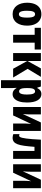

<svg xmlns="http://www.w3.org/2000/svg" viewBox="1462 -2062 840 3804"><g transform="rotate(90 1882.0 -160.0)"><path d="M488 -276Q488 -217 474.5 -165Q461 -113 433.5 -73.5Q406 -34 362.5 -12Q319 10 260 10Q205 10 162.5 -12Q120 -34 91.5 -73Q63 -112 48.5 -164Q34 -216 34 -276Q34 -361 59 -424.5Q84 -488 134.5 -524Q185 -560 262 -560Q329 -560 380 -527Q431 -494 459.5 -430.5Q488 -367 488 -276ZM193 -275Q193 -222 200 -186Q207 -150 222 -132Q237 -114 261 -114Q286 -114 301 -132Q316 -150 322.5 -186.5Q329 -223 329 -276Q329 -330 322.5 -365Q316 -400 301 -417.5Q286 -435 261 -435Q225 -435 209 -395.5Q193 -356 193 -275Z M962 -427H825V0H669V-427H531V-550H962Z M1335 -550H1503L1344 -287L1516 0H1342L1188 -280V0H1032V-550H1188V-284Z M1845 -560Q1923 -560 1967 -485.5Q2011 -411 2011 -274Q2011 -184 1990.5 -120.5Q1970 -57 1933 -23.5Q1896 10 1846 10Q1818 10 1795.5 1Q1773 -8 1756 -25.5Q1739 -43 1725 -67H1720Q1722 -38 1723.5 -14Q1725 10 1725 28V240H1569V-550H1694L1717 -478H1725Q1741 -508 1758 -526Q1775 -544 1796.5 -552Q1818 -560 1845 -560ZM1791 -435Q1767 -435 1752.5 -419.5Q1738 -404 1731.5 -372Q1725 -340 1725 -289V-264Q1725 -215 1731.5 -182.5Q1738 -150 1752.5 -134Q1767 -118 1791 -118Q1812 -118 1825.5 -135.5Q1839 -153 1846 -187.5Q1853 -222 1853 -274Q1853 -356 1837.5 -395.5Q1822 -435 1791 -435Z M2247 -350Q2247 -332 2246.5 -312.5Q2246 -293 2245 -273.5Q2244 -254 2242.5 -233.5Q2241 -213 2239 -192L2406 -550H2574V0H2427V-202Q2427 -227 2428 -254Q2429 -281 2431 -307Q2433 -333 2435 -357L2267 0H2100V-550H2247Z M3127 0H2971V-423H2889Q2880 -303 2868.5 -220.5Q2857 -138 2837.5 -87Q2818 -36 2787 -13Q2756 10 2709 10Q2689 10 2670.5 6Q2652 2 2637 -4V-128Q2643 -124 2651.5 -121.5Q2660 -119 2670 -119Q2682 -119 2692 -133Q2702 -147 2710 -178.5Q2718 -210 2724.5 -260Q2731 -310 2737 -381.5Q2743 -453 2747 -550H3127Z M3382 -350Q3382 -332 3381.5 -312.5Q3381 -293 3380 -273.5Q3379 -254 3377.5 -233.5Q3376 -213 3374 -192L3541 -550H3709V0H3562V-202Q3562 -227 3563 -254Q3564 -281 3566 -307Q3568 -333 3570 -357L3402 0H3235V-550H3382Z"/></g></svg>

Font: Noto Sans Display Condensed ExtraBold
Style: Regular
Weight: 800
Width: 3
Designer: Monotype Design Team
Foundry: Monotype Imaging Inc.
Version: Version 2.003